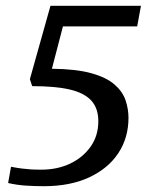

<svg xmlns="http://www.w3.org/2000/svg" viewBox="-20 -632 537 662"><path d="M131 10Q101 10 69.5 8Q38 6 8 -1L18 -57Q39 -53 54.5 -51Q70 -49 85.5 -48Q101 -47 122 -47Q178 -47 222 -68Q266 -89 292.5 -126.5Q319 -164 319 -214Q319 -259 294.5 -285.5Q270 -312 220 -323.5Q170 -335 91 -335L83 -359L154 -612H466L453 -541H197L159 -395Q243 -394 295 -379.5Q347 -365 375 -340.5Q403 -316 413 -286Q423 -256 423 -226Q423 -157 388 -104Q353 -51 287.5 -20.5Q222 10 131 10Z"/></svg>

Font: Manuale Medium
Style: Italic
Weight: 500
Italic angle: -11°
Version: Version 1.002